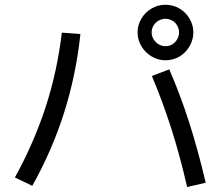

<svg xmlns="http://www.w3.org/2000/svg" viewBox="-20 -791 904 787"><path d="M602.5 -479.5 673.8 -506.8Q718.8 -403.3 754.9 -291Q791 -178.7 823.2 -42L747.1 -24.4Q716.8 -156.2 681.2 -267.1Q645.5 -377.9 602.5 -479.5ZM233.4 -657.2 309.6 -651.4Q292 -485.4 243.2 -330.6Q194.3 -175.8 112.3 -29.3L41 -63.5Q119.1 -205.1 167 -352.1Q214.8 -499 233.4 -657.2ZM543.9 -658.2Q543.9 -688.5 559.6 -714.8Q575.2 -741.2 601.6 -756.3Q627.9 -771.5 658.2 -771.5Q689.5 -771.5 715.3 -756.3Q741.2 -741.2 756.8 -714.8Q772.5 -688.5 772.5 -658.2Q772.5 -627.9 756.8 -601.1Q741.2 -574.2 715.3 -559.1Q689.5 -543.9 658.2 -543.9Q627.9 -543.9 601.6 -559.6Q575.2 -575.2 559.6 -601.6Q543.9 -627.9 543.9 -658.2ZM713.9 -658.2Q713.9 -672.9 706.5 -686Q699.2 -699.2 686 -706.5Q672.9 -713.9 658.2 -713.9Q643.6 -713.9 630.4 -706.5Q617.2 -699.2 609.4 -686.5Q601.6 -673.8 601.6 -658.2Q601.6 -643.6 609.4 -630.4Q617.2 -617.2 630.4 -609.4Q643.6 -601.6 658.2 -601.6Q673.8 -601.6 686.5 -609.4Q699.2 -617.2 706.5 -630.4Q713.9 -643.6 713.9 -658.2Z"/></svg>

Font: Pretendard GOV Variable
Style: Regular
Weight: 400
Designer: Base glyphs from Inter by Rasmus Andersson; Hangul glyphs from Noto Sans CJK(Source Han Sans) by Jang Soo-young and Kang
Foundry: Kil Hyung-jin
Version: Version 1.307;Glyphs 3.2 (3192)